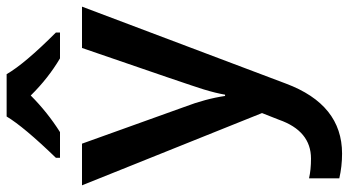

<svg xmlns="http://www.w3.org/2000/svg" viewBox="-255 -551 1046 576"><g transform="rotate(-90 268.0 -263.0)"><path d="M0 0ZM0 -540H125L234.9 -233.9Q259.8 -168.5 268.1 -110.8H272Q276.4 -137.7 288.1 -176Q299.8 -214.4 412.1 -540H536.1L305.2 71.8Q242.2 240.2 95.2 240.2Q57.1 240.2 21 231.9V141.1Q46.9 147 80.1 147Q163.1 147 196.8 50.8L216.8 0ZM380.9 -606Q320.8 -641.6 269.5 -693.8Q219.2 -643.6 159.7 -606H82.5V-618.2Q175.8 -714.8 206.5 -766.1H333.5Q364.3 -712.4 458.5 -618.2V-606Z"/></g></svg>

Font: Open Sans Semibold
Style: Regular
Weight: 600
Foundry: Ascender Corporation
Version: Version 1.10; ttfautohint (v1.5.65-e2d9)